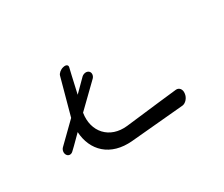

<svg xmlns="http://www.w3.org/2000/svg" viewBox="-78 -592 936 802"><g transform="rotate(-30 389.5 -191.5)"><path d="M250 -191C304 -243 356 -294 356 -294C365 -303 367 -318 358 -326C349 -334 334 -332 324 -323L268 -267C282 -331 295 -385 295 -385C297 -395 288 -401 273 -397C259 -394 246 -382 244 -373L196 -197L105 -108C96 -99 94 -84 101 -74C108 -64 121 -64 130 -73C131 -73 156 -98 190 -132C195 -41 259 24 369 14C516 1 625 -9 625 -9C640 -11 656 -28 658 -48C661 -68 649 -82 633 -80C633 -80 480 -63 382 -51C293 -41 236 -105 250 -191Z"/></g></svg>

Font: Hi. Perspective
Style: Perspective
Weight: 400
Designer: Mew Too, Robert Jablonski
Foundry: Cannot Into Space Fonts
Version: Version 1.996